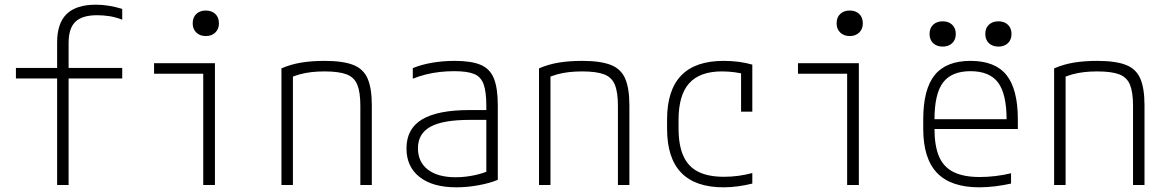

<svg xmlns="http://www.w3.org/2000/svg" viewBox="-20 -790 4990 820"><path d="M224 0V-455H48V-500H224V-609Q224 -691 265 -730.5Q306 -770 390 -770Q417 -770 444.5 -765.5Q472 -761 502 -752V-706Q473 -717 447 -721Q421 -725 395 -725Q331 -725 302 -697Q273 -669 273 -607V-500H502V-455H273V0Z M848 0V-475H638V-520H898V0ZM859 -636Q834 -636 818.5 -651Q803 -666 803 -690Q803 -716 818.5 -730.5Q834 -745 859 -745Q884 -745 899.5 -730.5Q915 -716 915 -690Q915 -666 899.5 -651Q884 -636 859 -636Z M1182 -498Q1221 -515 1265.5 -522.5Q1310 -530 1366 -530Q1444 -530 1488 -513Q1532 -496 1550 -454.5Q1568 -413 1568 -340V0H1519V-338Q1519 -396 1506 -428Q1493 -460 1460 -472.5Q1427 -485 1366 -485Q1336 -485 1310 -482Q1284 -479 1260 -472.5Q1236 -466 1210 -454L1231 -486V0H1182Z M1929 10Q1828 10 1772 -34Q1716 -78 1716 -156Q1716 -240 1782.5 -280Q1849 -320 1986 -320H2080V-278H1986Q1871 -278 1818 -248.5Q1765 -219 1765 -157Q1765 -98 1807.5 -65.5Q1850 -33 1926 -33Q1965 -33 2005.5 -41.5Q2046 -50 2072 -63L2057 -33V-339Q2057 -398 2045.5 -430Q2034 -462 2005 -474Q1976 -486 1920 -486Q1888 -486 1857.5 -482.5Q1827 -479 1799 -472Q1771 -465 1743 -454V-499Q1779 -514 1825 -522Q1871 -530 1923 -530Q1993 -530 2033 -513Q2073 -496 2089.5 -454.5Q2106 -413 2106 -340V-22Q2073 -8 2024.5 1Q1976 10 1929 10Z M2282 -498Q2321 -515 2365.5 -522.5Q2410 -530 2466 -530Q2544 -530 2588 -513Q2632 -496 2650 -454.5Q2668 -413 2668 -340V0H2619V-338Q2619 -396 2606 -428Q2593 -460 2560 -472.5Q2527 -485 2466 -485Q2436 -485 2410 -482Q2384 -479 2360 -472.5Q2336 -466 2310 -454L2331 -486V0H2282Z M3070 10Q2829 10 2829 -240V-280Q2829 -530 3070 -530Q3138 -530 3193 -514V-313H3145V-505L3168 -471Q3144 -478 3117 -481.5Q3090 -485 3063 -485Q2969 -485 2923.5 -434.5Q2878 -384 2878 -278V-242Q2878 -170 2898.5 -124Q2919 -78 2962 -56.5Q3005 -35 3072 -35Q3103 -35 3133 -39Q3163 -43 3193 -51V-6Q3165 1 3133.5 5.5Q3102 10 3070 10Z M3598 0V-475H3388V-520H3648V0ZM3609 -636Q3584 -636 3568.5 -651Q3553 -666 3553 -690Q3553 -716 3568.5 -730.5Q3584 -745 3609 -745Q3634 -745 3649.5 -730.5Q3665 -716 3665 -690Q3665 -666 3649.5 -651Q3634 -636 3609 -636Z M4162 10Q4041 10 3982 -51.5Q3923 -113 3923 -240V-280Q3923 -409 3972 -469.5Q4021 -530 4125 -530Q4230 -530 4278.5 -469.5Q4327 -409 4327 -280V-239H3948V-281H4294L4279 -265V-279Q4279 -389 4242.5 -437.5Q4206 -486 4125 -486Q4044 -486 4007.5 -437.5Q3971 -389 3971 -279V-241Q3971 -167 3990.5 -121.5Q4010 -76 4053 -55Q4096 -34 4164 -34Q4196 -34 4230.5 -38Q4265 -42 4298 -50V-6Q4267 1 4231.5 5.5Q4196 10 4162 10ZM4006 -591Q3981 -591 3965.5 -605.5Q3950 -620 3950 -645Q3950 -670 3965.5 -684.5Q3981 -699 4006 -699Q4031 -699 4046.5 -684.5Q4062 -670 4062 -645Q4062 -620 4046.5 -605.5Q4031 -591 4006 -591ZM4244 -591Q4219 -591 4203.5 -605.5Q4188 -620 4188 -645Q4188 -670 4203.5 -684.5Q4219 -699 4244 -699Q4269 -699 4284.5 -684.5Q4300 -670 4300 -645Q4300 -620 4284.5 -605.5Q4269 -591 4244 -591Z M4482 -498Q4521 -515 4565.5 -522.5Q4610 -530 4666 -530Q4744 -530 4788 -513Q4832 -496 4850 -454.5Q4868 -413 4868 -340V0H4819V-338Q4819 -396 4806 -428Q4793 -460 4760 -472.5Q4727 -485 4666 -485Q4636 -485 4610 -482Q4584 -479 4560 -472.5Q4536 -466 4510 -454L4531 -486V0H4482Z"/></svg>

Font: M PLUS Code Latin SemiExpanded Light
Style: Regular
Weight: 300
Width: 6
Designer: Coji Morishita
Foundry: UNDERFOREST DESIGN
Version: Version 1.002; ttfautohint (v1.8.3)